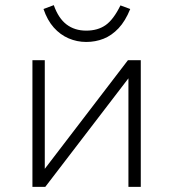

<svg xmlns="http://www.w3.org/2000/svg" viewBox="-20 -726 673 746"><path d="M106 0V-492H154V-70L477 -492H527V0H479V-423H480L156 0ZM315 -563Q279 -563 246.5 -577Q214 -591 189 -619Q164 -647 149 -691L189 -706Q207 -655 238.5 -631Q270 -607 315 -607Q360 -607 390.5 -628.5Q421 -650 448 -705L486 -691Q467 -644 440.5 -616Q414 -588 382.5 -575.5Q351 -563 315 -563Z"/></svg>

Font: Nunito Sans 7pt ExtraLight
Style: Regular
Weight: 250
Designer: Vernon Adams
Foundry: Vernon Adams
Version: Version 3.101;gftools[0.9.27]